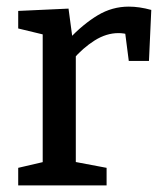

<svg xmlns="http://www.w3.org/2000/svg" viewBox="-20 -560 491 580"><path d="M35 0V-53L121 -73L109 -56V-471L122 -453L35 -474V-527L187 -534L200 -437L187 -441Q232 -488 275.5 -514Q319 -540 369 -540Q401 -540 437 -530L430 -376H369L356 -477L367 -456Q360 -458 352.5 -459Q345 -460 338 -460Q301 -460 265.5 -437.5Q230 -415 200 -380L209 -409V-56L196 -73L302 -53V0Z"/></svg>

Font: Bitter Thin Medium
Style: Regular
Weight: 500
Version: Version 3.021